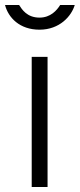

<svg xmlns="http://www.w3.org/2000/svg" viewBox="-35 -743 317 763"><path d="M262 -723H204C191 -702 166 -673 122 -673C72 -673 52 -706 41 -723H-15C-2 -673 43 -625 122 -625C202 -625 249 -679 262 -723ZM154 -517H91V0H154Z"/></svg>

Font: United Sans ExtraLight
Style: Regular
Weight: 200
Designer: Pablo Impallari, Rodrigo Fuenzalida (Modified by Dan O. Williams)
Version: Version 1.000;PS 001.000;hotconv 1.0.88;makeotf.lib2.5.64775